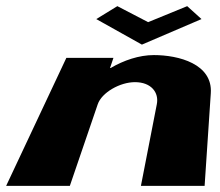

<svg xmlns="http://www.w3.org/2000/svg" viewBox="-34 -604 715 624"><path d="M447.4 -532 574.4 -584 620.9 -542 427.2 -459 278.9 -542 347.4 -584ZM283.6 -265C296.4 -303 355.6 -337 404.6 -337C457.6 -337 483.4 -303 475.6 -265L424 0H631L651.1 -301C657.6 -396 547 -425 466 -425C418 -425 368.4 -408 325.6 -383H323.6L334.7 -416H181.7L-14 0H193Z"/></svg>

Font: Hussar Milosc
Style: Obl
Weight: 700
Foundry: Cannot Into Space Fonts
Version: Version 1.02